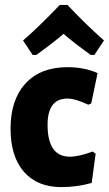

<svg xmlns="http://www.w3.org/2000/svg" viewBox="-20 -752 444 783"><path d="M113 -528 74 -587Q138 -642 224 -732H255Q327 -655 404 -587L365 -528H350Q283 -576 239 -614Q202 -581 128 -528ZM255 -478Q324 -478 378 -454L352 -330L340 -325Q287 -350 255 -350Q174 -350 174 -243Q174 -113 265 -113Q301 -113 358 -134L370 -125L354 -6Q294 11 230 11Q132 11 77.5 -51.5Q23 -114 23 -227Q23 -345 84 -411.5Q145 -478 255 -478Z"/></svg>

Font: Alegreya Sans ExtraBold
Style: Regular
Weight: 800
Designer: Juan Pablo del Peral
Foundry: Huerta Tipografica
Version: Version 2.007